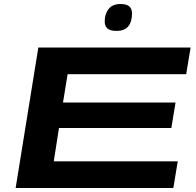

<svg xmlns="http://www.w3.org/2000/svg" viewBox="-20 -937 977 957"><path d="M58 0 171 -700H930L908 -567H317L294 -426H855L834 -299H274L248 -133H866L844 0ZM561 -783Q529 -783 515.5 -795Q502 -807 502 -830Q502 -868 521.5 -892.5Q541 -917 581 -917Q611 -917 624.5 -905Q638 -893 638 -870Q638 -829 619.5 -806Q601 -783 561 -783Z"/></svg>

Font: Georama ExtraExtended SemiBold
Style: Italic
Weight: 600
Width: 8
Italic angle: -9°
Designer: Jean-Baptiste Levee
Foundry: Production Type
Version: Version 1.000